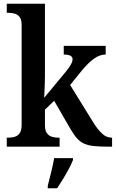

<svg xmlns="http://www.w3.org/2000/svg" viewBox="-20 -780 616 1021"><path d="M16 0V-48H26Q42 -48 58 -52.5Q74 -57 84.5 -71.5Q95 -86 95 -116V-648Q95 -676 84.5 -689.5Q74 -703 58 -707.5Q42 -712 26 -712H16V-760H219V-375Q219 -357 218 -330.5Q217 -304 216 -282.5Q215 -261 215 -260L331 -400Q352 -426 359 -440.5Q366 -455 366 -465Q366 -490 319 -490V-536H542V-490Q510 -490 479 -467.5Q448 -445 412 -401L353 -328L476 -129Q501 -89 524 -68.5Q547 -48 573 -48H576V0H563Q515 0 483 -3Q451 -6 429 -15.5Q407 -25 389.5 -44.5Q372 -64 353 -97L268 -244L219 -197V-114Q219 -85 230 -71Q241 -57 257 -52.5Q273 -48 288 -48H297V0ZM234 208Q242 176 252 136Q262 96 268 61H368V71Q360 92 345.5 119Q331 146 314.5 173Q298 200 284 221H234Z"/></svg>

Font: Noto Serif Tamil SemiCondensed SemiBold
Style: Regular
Weight: 600
Width: 4
Designer: Indian Type Foundry, Tom Grace, and the Monotype Design Team
Foundry: Monotype Imaging Inc.
Version: Version 2.004; ttfautohint (v1.8.4.7-5d5b)